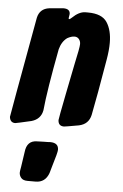

<svg xmlns="http://www.w3.org/2000/svg" viewBox="-88 -619 597 931"><g transform="rotate(5 211.0 -153.5)"><path d="M-2 -3Q-27 -3 -30 -31Q-30 -36 58 -521Q68 -566 114 -572L183 -578Q215 -578 215 -553Q215 -549 213.5 -542.5Q212 -536 212 -533Q212 -528 214 -528Q219 -528 227 -536Q259 -567 289 -568H303Q371 -568 396 -530Q421 -492 421 -430Q421 -394 413 -348Q382 -164 364 -75Q354 -29 307 -19Q240 -7 235 -7Q207 -7 206 -36Q206 -43 231 -169L259 -309Q278 -395 278 -412Q278 -426 270 -436Q262 -446 248 -446Q233 -446 213 -435Q187 -416 177 -378Q138 -173 129 -77Q121 -33 76 -20Q2 -3 -2 -3ZM121 271H82Q60 271 50.5 259.5Q41 248 41 234Q41 227 45 206L56 132Q62 76 112 76L142 75Q167 75 175 74Q216 74 216 108Q216 121 195 189L185 224Q168 271 121 271Z"/></g></svg>

Font: Bangerz
Style: Bold
Weight: 700
Designer: vernon adams
Foundry: Vernon Adams
Version: Version 2.10;February 7, 2025;FontCreator 13.0.0.2683 64-bit